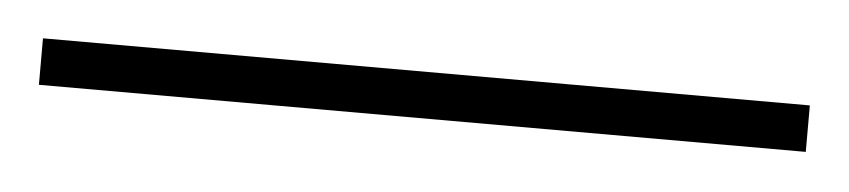

<svg xmlns="http://www.w3.org/2000/svg" viewBox="-26 -826 473 107"><g transform="rotate(5 210.5 -773.0)"><path d="M425 -760V-786H-4V-760Z"/></g></svg>

Font: Noto Sans Gurmukhi Condensed Thin
Style: Regular
Weight: 100
Width: 3
Designer: Jelle Bosma - Monotype Design Team
Foundry: Monotype Imaging Inc.
Version: Version 2.004